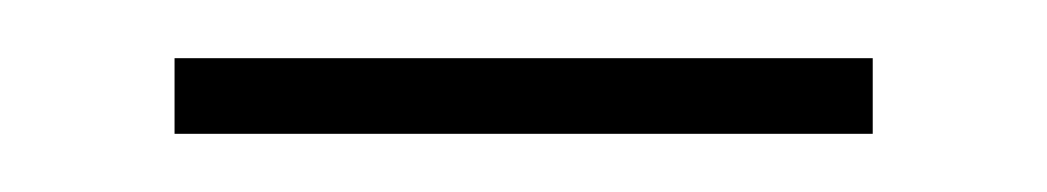

<svg xmlns="http://www.w3.org/2000/svg" viewBox="-20 -302 360 66"><path d="M40 -256H280V-282H40Z"/></svg>

Font: Noto Sans Malayalam Thin
Style: Regular
Weight: 100
Designer: Jelle Bosma - Monotype Design Team
Foundry: Monotype Imaging Inc.
Version: Version 2.104